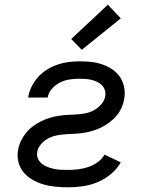

<svg xmlns="http://www.w3.org/2000/svg" viewBox="-20 -789 640 817"><path d="M270 8Q243 8 216.5 5.5Q190 3 166 -4Q142 -11 119.5 -23.5Q97 -36 81 -55Q65 -74 58.5 -99Q52 -124 57 -151Q60 -170 68.5 -188Q77 -206 89.5 -222Q102 -238 118.5 -250.5Q135 -263 153 -272Q171 -281 190 -287Q209 -293 228 -296Q247 -299 266 -300Q285 -301 304 -302Q323 -303 342 -306.5Q361 -310 379 -319.5Q397 -329 411 -345.5Q425 -362 428 -380Q430 -394 426 -406Q422 -418 413.5 -426.5Q405 -435 393.5 -440.5Q382 -446 370 -449Q358 -452 344.5 -453Q331 -454 318 -454Q298 -454 277 -451Q256 -448 236.5 -438.5Q217 -429 201.5 -412Q186 -395 183 -374H100Q103 -397 114 -419.5Q125 -442 142 -461Q159 -480 180 -493Q201 -506 224.5 -514Q248 -522 271.5 -525Q295 -528 318 -528Q343 -528 367.5 -525.5Q392 -523 415 -515Q438 -507 457.5 -494Q477 -481 490 -462Q503 -443 508 -419Q513 -395 509 -370Q506 -351 498 -332.5Q490 -314 477.5 -298.5Q465 -283 448 -270Q431 -257 413.5 -248Q396 -239 376.5 -233Q357 -227 338 -224Q319 -221 300.5 -220Q282 -219 263 -218Q244 -217 224.5 -213.5Q205 -210 187 -201Q169 -192 155 -176Q141 -160 138 -141Q136 -126 142 -113Q148 -100 159 -91.5Q170 -83 183.5 -78Q197 -73 211.5 -70Q226 -67 240.5 -66.5Q255 -66 270 -66Q291 -66 312 -68.5Q333 -71 354.5 -78Q376 -85 395 -98.5Q414 -112 425 -131L494 -98Q478 -70 451.5 -48Q425 -26 394.5 -13.5Q364 -1 332.5 3.5Q301 8 270 8ZM328 -577 283 -623 439 -769 494 -711Z"/></svg>

Font: Iosevka Aile
Style: Italic
Weight: 400
Italic angle: -9°
Designer: Belleve Invis
Foundry: Belleve Invis
Version: Version 28.0.1; ttfautohint (v1.8.4)